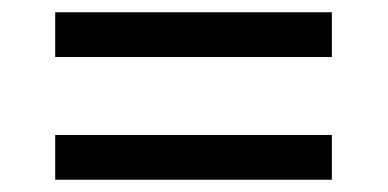

<svg xmlns="http://www.w3.org/2000/svg" viewBox="-20 -479 632 313"><path d="M70 -459H521V-386H70ZM70 -259H521V-186H70Z"/></svg>

Font: bangla115
Style: Regular
Weight: 400
Designer: Jelle Bosma - Monotype Design Team
Foundry: Monotype Imaging Inc.
Version: Version 2.003